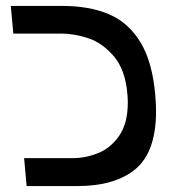

<svg xmlns="http://www.w3.org/2000/svg" viewBox="-20 -629 640 649"><path d="M61.5 -94.5H226Q269 -94.5 311.2 -111.2Q353.5 -128 382.8 -170Q412 -212 412 -282.5Q412 -296.5 410.5 -312Q403.5 -393.5 364.8 -438.8Q326 -484 278.5 -499.8Q231 -515.5 186.5 -515.5H25L16.5 -609H189.5Q282.5 -609 348.5 -580.8Q414.5 -552.5 455 -485.8Q495.5 -419 505 -306Q507.5 -274.5 507.5 -253Q507.5 -116.5 438.8 -58.2Q370 0 240 0H70Z"/></svg>

Font: JuliaMono
Style: Italic
Weight: 400
Italic angle: -9°
Monospace: yes
Designer: cormullion
Foundry: corm
Version: Version 0.057; ttfautohint (v1.8.4)